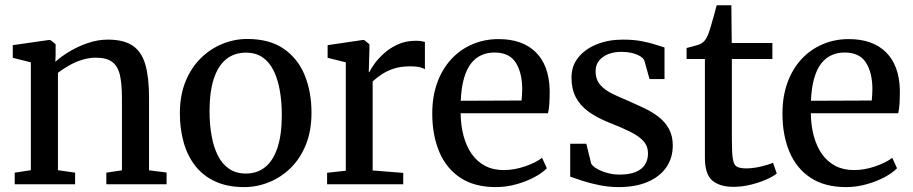

<svg xmlns="http://www.w3.org/2000/svg" viewBox="-20 -714 3536 744"><path d="M99.5 -54.5V-472.5L29.5 -490V-539L169 -559H175.5L195.5 -542.5V-501L194.5 -474.5Q215.5 -494 248.5 -514Q281.5 -534 320.2 -547.2Q359 -560.5 398 -560.5Q460 -560.5 494.8 -536.5Q529.5 -512.5 543.5 -462.8Q557.5 -413 557.5 -336V-54L625.5 -45.5V0H392V-45L452.5 -54V-335Q452.5 -388 444.8 -422.5Q437 -457 415.2 -473.8Q393.5 -490.5 351.5 -490.5Q324.5 -490.5 297.5 -482Q270.5 -473.5 246.8 -459.8Q223 -446 204.5 -432V-54.5L271 -45V0H37V-45Z M677 -274.5Q677 -344.5 698.8 -398Q720.5 -451.5 757.8 -488.2Q795 -525 841.8 -544Q888.5 -563 938 -563Q1024.5 -563 1079.5 -525Q1134.5 -487 1160.8 -422.5Q1187 -358 1187 -277.5Q1187 -207 1165.2 -153.2Q1143.5 -99.5 1106.2 -63Q1069 -26.5 1022.2 -7.8Q975.5 11 926 11Q861.5 11 814.2 -10.8Q767 -32.5 736.8 -71.2Q706.5 -110 691.8 -162Q677 -214 677 -274.5ZM933 -41.5Q977 -41.5 1008 -66.8Q1039 -92 1055.5 -142.5Q1072 -193 1072 -269Q1072 -319.5 1064.2 -363.5Q1056.5 -407.5 1040.2 -440.5Q1024 -473.5 997.5 -491.8Q971 -510 933 -510Q888.5 -510 857 -485Q825.5 -460 808.8 -409.8Q792 -359.5 792 -283Q792 -231.5 800 -187.5Q808 -143.5 824.5 -110.8Q841 -78 868 -59.8Q895 -41.5 933 -41.5Z M1247.5 0V-44.5L1320 -52.5V-472.5L1249.5 -490V-539L1385 -559H1391L1411.5 -542.5V-522L1409 -434L1411.5 -435Q1415.5 -444.5 1429.2 -464.2Q1443 -484 1465.8 -505.2Q1488.5 -526.5 1520 -541.2Q1551.5 -556 1591 -556Q1605 -556 1613 -554.5Q1621 -553 1626.5 -551.5V-445.5Q1621 -450 1606.8 -453.5Q1592.5 -457 1570 -457Q1532 -457 1504.2 -447.5Q1476.5 -438 1457 -424.5Q1437.5 -411 1424 -398.5V-53.5L1542.5 -44V0Z M1901.5 11Q1819 11 1764.2 -25Q1709.5 -61 1682.2 -125.5Q1655 -190 1655 -274Q1655 -340 1674.2 -393.2Q1693.5 -446.5 1728.2 -484.2Q1763 -522 1810 -542.2Q1857 -562.5 1912 -562.5Q2004.5 -562.5 2056 -511.8Q2107.5 -461 2110 -365.5Q2110 -335.5 2108.8 -313.5Q2107.5 -291.5 2103.5 -275H1765Q1765.5 -227 1776.5 -186.8Q1787.5 -146.5 1808.2 -117Q1829 -87.5 1860 -71.2Q1891 -55 1932 -55Q1973.5 -55 2015.8 -69.8Q2058 -84.5 2080.5 -102.5L2099 -62Q2081 -43.5 2050 -27Q2019 -10.5 1980.2 0.2Q1941.5 11 1901.5 11ZM1765.5 -323.5 2001 -324.5Q2002 -334 2002.8 -346.5Q2003.5 -359 2003.5 -368.5Q2003.5 -431.5 1978.8 -471Q1954 -510.5 1896 -510.5Q1868.5 -510.5 1845.5 -500.2Q1822.5 -490 1805.2 -468Q1788 -446 1777.8 -410.2Q1767.5 -374.5 1765.5 -323.5Z M2377 11Q2339.5 11 2302.5 3.5Q2265.5 -4 2235.8 -13.8Q2206 -23.5 2189.5 -29.5V-157H2252L2271 -79.5Q2277 -69.5 2293.8 -59.8Q2310.5 -50 2333.5 -43.8Q2356.5 -37.5 2381 -37.5Q2419.5 -37.5 2443.8 -47.8Q2468 -58 2479.5 -76.5Q2491 -95 2491 -119.5Q2491 -147.5 2473.5 -167Q2456 -186.5 2422.5 -203.2Q2389 -220 2341.5 -238.5Q2293.5 -257.5 2260.8 -281.2Q2228 -305 2211.2 -337.2Q2194.5 -369.5 2194.5 -413.5Q2194.5 -458.5 2220.8 -491.2Q2247 -524 2292.2 -542.2Q2337.5 -560.5 2393.5 -560.5Q2436.5 -560.5 2468 -554.2Q2499.5 -548 2521 -540.8Q2542.5 -533.5 2555 -530V-407.5H2497L2476.5 -480.5Q2472 -489.5 2459.2 -497Q2446.5 -504.5 2428.5 -508.8Q2410.5 -513 2390 -513Q2360.5 -513.5 2337.5 -504.5Q2314.5 -495.5 2301.2 -478.8Q2288 -462 2288 -438.5Q2288 -405 2306.5 -384.5Q2325 -364 2354.2 -350Q2383.5 -336 2416 -322.5Q2448 -308.5 2478.8 -293.8Q2509.5 -279 2533.8 -259.8Q2558 -240.5 2572.5 -213.8Q2587 -187 2587 -150Q2587 -102 2562 -65.8Q2537 -29.5 2490 -9.2Q2443 11 2377 11Z M2821.5 10Q2769 10 2740.2 -14.5Q2711.5 -39 2711.5 -102.5V-485.5H2640.5V-528Q2650 -530.5 2662 -533.5Q2674 -536.5 2684.2 -539.8Q2694.5 -543 2699.5 -547Q2706 -551 2710.2 -556.2Q2714.5 -561.5 2718.2 -568.2Q2722 -575 2725.5 -584.5Q2730 -596.5 2736.2 -617.8Q2742.5 -639 2748.2 -660Q2754 -681 2757 -693.5H2814L2815.5 -547.5H2973V-485.5H2816V-170.5Q2816 -120 2820 -97Q2824 -74 2836 -67.8Q2848 -61.5 2872 -61.5Q2898.5 -61.5 2929 -68.8Q2959.5 -76 2975.5 -83.5L2990 -41.5Q2975 -29.5 2948 -17.8Q2921 -6 2888 2Q2855 10 2821.5 10Z M3258.5 11Q3176 11 3121.2 -25Q3066.5 -61 3039.2 -125.5Q3012 -190 3012 -274Q3012 -340 3031.2 -393.2Q3050.5 -446.5 3085.2 -484.2Q3120 -522 3167 -542.2Q3214 -562.5 3269 -562.5Q3361.5 -562.5 3413 -511.8Q3464.5 -461 3467 -365.5Q3467 -335.5 3465.8 -313.5Q3464.5 -291.5 3460.5 -275H3122Q3122.5 -227 3133.5 -186.8Q3144.5 -146.5 3165.2 -117Q3186 -87.5 3217 -71.2Q3248 -55 3289 -55Q3330.5 -55 3372.8 -69.8Q3415 -84.5 3437.5 -102.5L3456 -62Q3438 -43.5 3407 -27Q3376 -10.5 3337.2 0.2Q3298.5 11 3258.5 11ZM3122.5 -323.5 3358 -324.5Q3359 -334 3359.8 -346.5Q3360.5 -359 3360.5 -368.5Q3360.5 -431.5 3335.8 -471Q3311 -510.5 3253 -510.5Q3225.5 -510.5 3202.5 -500.2Q3179.5 -490 3162.2 -468Q3145 -446 3134.8 -410.2Q3124.5 -374.5 3122.5 -323.5Z"/></svg>

Font: Merriweather 36pt
Style: Regular
Weight: 400
Designer: Eben Sorkin
Foundry: Eben Sorkin
Version: Version 2.100